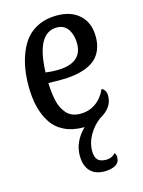

<svg xmlns="http://www.w3.org/2000/svg" viewBox="-118 -599 685 921"><g transform="rotate(-15 224.5 -139.0)"><path d="M373 -133.8Q395 -123 395 -94.2Q395 -35.2 330.1 0Q294.4 26.9 273.2 64.7Q252 102.5 252 141.1Q252 170.9 264.4 185.5Q276.9 200.2 308.1 200.2Q334.5 200.2 353 180.2Q360.8 186.5 360.8 201.2Q360.8 228 339.6 240Q318.4 252 285.2 252Q237.8 252 213.4 224.6Q189 197.3 189 148.9Q189 78.6 247.1 22H241.2Q187.5 22 147.5 2.4Q107.4 -17.1 84 -53Q60.5 -88.9 49.3 -134.8Q38.1 -180.7 38.1 -237.8Q38.1 -299.3 50.3 -350.6Q62.5 -401.9 87.6 -442.9Q112.8 -483.9 156 -506.8Q199.2 -529.8 256.8 -529.8Q328.1 -529.8 369.6 -490.7Q411.1 -451.7 411.1 -382.8Q411.1 -346.7 399.7 -319.3Q388.2 -292 368.7 -274.4Q349.1 -256.8 320.3 -245.8Q291.5 -234.9 260 -230.5Q228.5 -226.1 189.9 -226.1Q180.7 -226.1 160.2 -226.6Q139.6 -227.1 133.8 -227.1Q134.8 -202.6 137 -181.9Q139.2 -161.1 143.8 -139.6Q148.4 -118.2 156.7 -101.8Q165 -85.4 176.5 -72.3Q188 -59.1 205.3 -52Q222.7 -44.9 244.1 -44.9Q288.1 -44.9 321 -68.1Q354 -91.3 373 -133.8ZM241.2 -474.1Q140.1 -474.1 133.8 -279.8Q159.2 -275.9 188 -275.9Q315.9 -275.9 315.9 -375Q315.9 -417 296.9 -445.6Q277.8 -474.1 241.2 -474.1Z"/></g></svg>

Font: Sansita Light
Style: Regular
Weight: 300
Designer: Pablo Cosgaya
Foundry: Omnibus-Type
Version: Version 1.006;hotconv 1.0.109;makeotfexe 2.5.65596